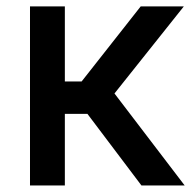

<svg xmlns="http://www.w3.org/2000/svg" viewBox="-20 -565 593 585"><path d="M71.4 0V-545.5H177.6V-316.8H228.7L408.7 -545.5H540.1L328.8 -280.2L542.6 0H410.9L246.4 -218H177.6V0Z"/></svg>

Font: Inter UI Medium
Style: Regular
Weight: 500
Designer: Rasmus Andersson
Foundry: rsms
Version: 3.2;8d6f07862